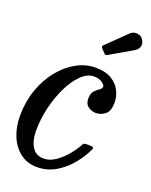

<svg xmlns="http://www.w3.org/2000/svg" viewBox="-145 -827 717 913"><g transform="rotate(20 214.0 -370.0)"><path d="M399.5 -404.5Q399.5 -361 378.2 -344.2Q357 -327.5 331.5 -327.5Q310.5 -327.5 292.8 -340.2Q275 -353 275 -380.5Q275 -406 286.8 -418.8Q298.5 -431.5 310.2 -439.2Q322 -447 322.5 -457Q322.5 -466 306.8 -477Q291 -488 266 -488Q232 -488 201.2 -457.8Q170.5 -427.5 146.2 -378Q122 -328.5 108 -269.5Q94 -210.5 94 -152.5Q94 -101 113.8 -70Q133.5 -39 172 -39Q203 -39 232.2 -59.2Q261.5 -79.5 285 -108Q308.5 -136.5 322 -161.5Q325.5 -168.5 329.2 -170.8Q333 -173 344.5 -173H355Q370 -173 374.5 -170Q379 -167 374.5 -157Q357.5 -119.5 326.2 -80.8Q295 -42 251.8 -16Q208.5 10 156 10Q107.5 10 72 -16.8Q36.5 -43.5 17.2 -89.2Q-2 -135 -2 -192.5Q-2 -263.5 19.5 -324.8Q41 -386 78 -432Q115 -478 161.5 -504Q208 -530 258 -530Q310 -530 341 -510.5Q372 -491 385.8 -462Q399.5 -433 399.5 -404.5ZM420 -730Q431 -711.5 425.2 -696.2Q419.5 -681 406.5 -673.5L292.5 -607Q286 -603 282.2 -602.8Q278.5 -602.5 273 -608.5L256 -626.5Q248 -635 256 -642.5L354 -738Q368 -752 389 -749.8Q410 -747.5 420 -730Z"/></g></svg>

Font: Besley* Narrow
Style: Italic
Weight: 400
Width: 4
Italic angle: -13°
Designer: Owen Earl
Foundry: indestructible type*
Version: Version 3.000; ttfautohint (v1.8.3)